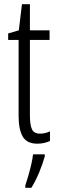

<svg xmlns="http://www.w3.org/2000/svg" viewBox="-20 -677 274 918"><path d="M172 -38Q184 -38 196.5 -41Q209 -44 219 -49V-3Q206 3 191 6.5Q176 10 158 10Q109 10 89 -23.5Q69 -57 69 -123V-486H19V-517L70 -532L85 -657H123V-532H217V-486H123V-126Q123 -81 132.5 -59.5Q142 -38 172 -38ZM194 71Q184 107 167 148Q150 189 130 221H101V210Q107 192 115 164.5Q123 137 129.5 109Q136 81 138 61H194Z"/></svg>

Font: Noto Sans Thai ExtCond Light
Style: Regular
Weight: 300
Width: 2
Designer: Monotype Design Team
Foundry: Monotype Imaging Inc.
Version: Version 2.002; ttfautohint (v1.8.4.7-5d5b)